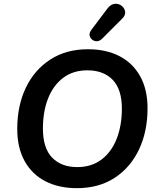

<svg xmlns="http://www.w3.org/2000/svg" viewBox="-20 -972 825 1002"><path d="M381 10Q287 10 217 -26Q147 -62 108.5 -131.5Q70 -201 70 -299Q70 -420 114.5 -513.5Q159 -607 242 -661Q325 -715 439 -715Q534 -715 603.5 -679Q673 -643 711.5 -574Q750 -505 750 -407Q750 -286 705.5 -192Q661 -98 578.5 -44Q496 10 381 10ZM383 -100Q458 -100 510 -139.5Q562 -179 589 -248Q616 -317 616 -405Q616 -506 568 -555.5Q520 -605 436 -605Q362 -605 310 -566Q258 -527 231 -458.5Q204 -390 204 -301Q204 -199 252 -149.5Q300 -100 383 -100ZM514 -771Q496 -753 477 -757.5Q458 -762 450 -779Q442 -796 456 -815L541 -928Q558 -950 578.5 -952Q599 -954 614.5 -942Q630 -930 633 -911.5Q636 -893 618 -875Z"/></svg>

Font: Nunito
Style: Bold Italic
Weight: 700
Italic angle: -9°
Designer: Vernon Adams
Foundry: Vernon Adams
Version: Version 3.601; ttfautohint (v1.8.2.53-6de2)